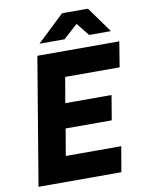

<svg xmlns="http://www.w3.org/2000/svg" viewBox="-97 -972 791 1040"><g transform="rotate(-10 298.5 -452.0)"><path d="M146.1 -700H596.8L574.1 -561.1H274.5L250.6 -421.1H504.9L482.2 -285.8H228.6L203.5 -138.9H508.6L484.8 0H29.1ZM317.7 -903.7H459.4V-899.8L306.5 -762.5H168.8ZM332.1 -900.1 332.6 -903.7H460.4L561.6 -762.5H441.9Z"/></g></svg>

Font: Oak Sans Light Italic
Style: Regular
Weight: 400
Italic angle: -9.5°
Foundry: Erik Kennedy, Walven
Version: Version 1.000;Glyphs 3.1.2 (3151)